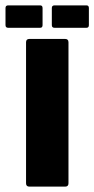

<svg xmlns="http://www.w3.org/2000/svg" viewBox="-76 -695 350 715"><path d="M33.5 0Q21 0 21 -12.5V-537.5Q21 -550 33.5 -550H166.5Q179 -550 179 -537.5V-12.5Q179 0 166.5 0ZM-45.5 -591.5Q-55.5 -591.5 -55.5 -601.5V-665Q-55.5 -675 -45.5 -675H73.5Q82.5 -675 82.5 -665V-601.5Q82.5 -591.5 73.5 -591.5ZM127 -591.5Q117 -591.5 117 -601.5V-665Q117 -675 127 -675H246Q255 -675 255 -665V-601.5Q255 -591.5 246 -591.5Z"/></svg>

Font: Jaro
Style: Regular
Weight: 400
Designer: Agyei Archer, Celine Hurka, Mirko Velimirović
Version: Version 1.000